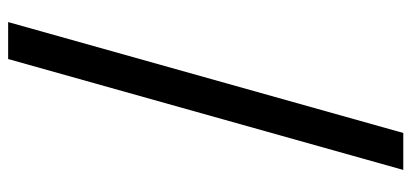

<svg xmlns="http://www.w3.org/2000/svg" viewBox="-296 -460 1034 483"><g transform="rotate(-90 221.5 -218.0)"><path d="M129 279H36L315 -715H408Z"/></g></svg>

Font: Belgrano
Style: Regular
Weight: 400
Designer: Daniel Hernandez
Foundry: Daniel Hernndez
Version: Version 1.003